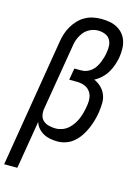

<svg xmlns="http://www.w3.org/2000/svg" viewBox="-167 -820 807 1111"><g transform="rotate(15 236.0 -264.0)"><path d="M-28 215 99 -554Q103 -578 110.5 -602Q118 -626 131 -648Q144 -670 162 -689Q180 -708 202.5 -720.5Q225 -733 249.5 -738Q274 -743 298 -743Q323 -743 347 -739Q371 -735 392.5 -723.5Q414 -712 429 -694.5Q444 -677 451.5 -654.5Q459 -632 459.5 -607Q460 -582 456 -556Q452 -533 444 -509Q436 -485 423 -463Q410 -441 391 -423Q372 -405 349 -393Q372 -383 390.5 -365.5Q409 -348 419 -324.5Q429 -301 428.5 -273.5Q428 -246 424 -219Q420 -193 413 -168Q406 -143 395.5 -118.5Q385 -94 370 -71Q355 -48 334.5 -29.5Q314 -11 288 -1.5Q262 8 236 8Q214 8 192 4Q170 0 151.5 -10Q133 -20 119 -36Q105 -52 99 -73L51 215ZM206 -62Q225 -62 244.5 -69Q264 -76 279.5 -89.5Q295 -103 307 -120.5Q319 -138 326.5 -156.5Q334 -175 339 -194Q344 -213 347 -232Q350 -248 350.5 -264.5Q351 -281 347 -295.5Q343 -310 334 -322Q325 -334 312 -341.5Q299 -349 283.5 -352Q268 -355 252 -355H209L221 -425H264Q280 -425 295.5 -431Q311 -437 324 -448Q337 -459 346 -473.5Q355 -488 361 -503Q367 -518 371.5 -533.5Q376 -549 378 -565Q382 -586 380.5 -606.5Q379 -627 368 -643Q357 -659 337.5 -666Q318 -673 297 -673Q282 -673 266.5 -668.5Q251 -664 236.5 -654.5Q222 -645 212 -632Q202 -619 194.5 -604Q187 -589 183 -573.5Q179 -558 177 -543L112 -153Q109 -133 113.5 -114Q118 -95 132.5 -83Q147 -71 166.5 -66.5Q186 -62 206 -62Z"/></g></svg>

Font: Iosevka Custom
Style: Italic
Weight: 400
Italic angle: -9°
Monospace: yes
Designer: Belleve Invis
Foundry: Belleve Invis
Version: Version 30.3.3; ttfautohint (v1.8.3)